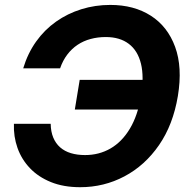

<svg xmlns="http://www.w3.org/2000/svg" viewBox="-20 -758 777 788"><path d="M309.1 10.3Q240.7 10.3 189 -10.7Q137.2 -31.7 102.8 -67.9Q68.4 -104 51.8 -150.9Q35.2 -197.8 37.1 -250H188Q188.5 -217.8 198.5 -193.6Q208.5 -169.4 226.8 -153.3Q245.1 -137.2 271 -129.4Q296.9 -121.6 329.1 -121.6Q386.7 -121.6 433.6 -148.7Q480.5 -175.8 512.9 -229.7Q545.4 -283.7 558.6 -363.3Q571.8 -442.4 558.6 -496.3Q545.4 -550.3 508.5 -578.1Q471.7 -606 414.1 -606Q381.3 -606 352.1 -598.1Q322.8 -590.3 298.6 -574.2Q274.4 -558.1 256.1 -533.9Q237.8 -509.8 226.6 -477.5H75.2Q93.8 -539.1 128.2 -587.4Q162.6 -635.7 210 -669.2Q257.3 -702.6 314 -720.2Q370.6 -737.8 432.6 -737.8Q529.8 -737.8 598.9 -693.6Q668 -649.4 698.7 -565.7Q729.5 -481.9 710 -363.8Q690.4 -246.1 632.6 -162.4Q574.7 -78.6 490.7 -34.2Q406.7 10.3 309.1 10.3ZM287.1 -308.6 307.1 -430.2H598.1L578.1 -308.6Z"/></svg>

Font: Inter 17pt
Style: Bold Italic
Weight: 700
Italic angle: -9.3988°
Version: Version 4.001;git-66647c0bb